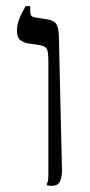

<svg xmlns="http://www.w3.org/2000/svg" viewBox="-20 -600 291 623"><path d="M148 3Q144 3 139.5 2.5Q135 2 132 1V-4Q135 -8 136 -15Q137 -22 137 -46V-403Q137 -433 131.5 -442Q126 -451 106 -454L72 -459Q58 -461 46.5 -469.5Q35 -478 35 -501Q35 -517 40.5 -533Q46 -549 53 -561.5Q60 -574 63 -580H78V-566Q78 -553 82 -548.5Q86 -544 102 -542L134 -537Q154 -534 162 -523Q170 -512 171 -483L181 -53Q182 -32 176 -14.5Q170 3 148 3Z"/></svg>

Font: Frank Ruhl Libre Light
Style: Regular
Weight: 300
Designer: Yanek Iontef
Foundry: Fontef
Version: Version 6.003;gftools[0.9.30]